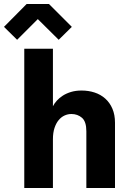

<svg xmlns="http://www.w3.org/2000/svg" viewBox="-58 -945 658 965"><path d="M76 -925H188L303 -810L237 -745L132 -849L28 -745L-38 -810ZM64 -700H208V-411Q215 -425 227.5 -439Q240 -453 258 -464.5Q276 -476 299.5 -483Q323 -490 352 -490Q387 -490 417.5 -480Q448 -470 471 -449.5Q494 -429 507 -398.5Q520 -368 520 -328V0H376V-285Q376 -334 354 -353Q332 -372 301 -372Q283 -372 266.5 -364.5Q250 -357 237 -341.5Q224 -326 216 -302Q208 -278 208 -245V0H64Z"/></svg>

Font: Post Grotesk Bold
Style: Bold
Weight: 700
Version: Version 1.0